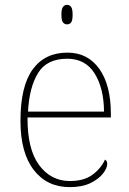

<svg xmlns="http://www.w3.org/2000/svg" viewBox="-20 -758 529 788"><path d="M266 10Q173 10 118.5 -60.5Q64 -131 64 -262Q64 -404 114 -473Q164 -542 257 -542Q340 -542 387.5 -475.5Q435 -409 435 -290V-276H93Q92 -146 140.5 -80.5Q189 -15 267 -15Q324 -15 359 -40.5Q394 -66 411 -103Q416 -100 418 -96Q420 -92 420 -85Q420 -68 402.5 -45.5Q385 -23 351 -6.5Q317 10 266 10ZM407 -300Q406 -397 368 -457Q330 -517 256 -517Q172 -517 136 -458Q100 -399 95 -300ZM255 -658Q245 -658 238.5 -666Q232 -674 232 -698Q232 -721 238.5 -729.5Q245 -738 255 -738Q266 -738 272 -729.5Q278 -721 278 -698Q278 -674 272 -666Q266 -658 255 -658Z"/></svg>

Font: Noto Serif Kannada Thin
Style: Regular
Weight: 250
Version: Version 2.003